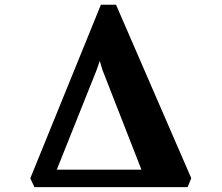

<svg xmlns="http://www.w3.org/2000/svg" viewBox="-20 -766 907 786"><path d="M121 0 104 -36 393 -746.5H455L763 -36.5L748 0ZM212.5 -71.5H559L399.5 -479.5L388.5 -516.5L375 -478Z"/></svg>

Font: Merriweather 36pt Black
Style: Regular
Weight: 900
Version: Version 2.100